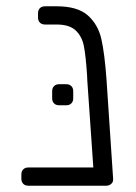

<svg xmlns="http://www.w3.org/2000/svg" viewBox="-20 -591 433 611"><path d="M48 0ZM340 -19Q340 -11 333.5 -5.5Q327 0 318 0H70Q60 0 54 -6Q48 -12 48 -22V-36Q48 -46 54 -52Q60 -58 70 -58H277L258 -332L257 -353Q253 -413 247 -444Q241 -475 221 -494Q201 -513 160 -513H123Q113 -513 107 -519Q101 -525 101 -535V-549Q101 -559 107 -565Q113 -571 123 -571H160Q227 -571 259.5 -542Q292 -513 302.5 -467Q313 -421 319 -337L340 -22ZM146 -278V-301Q146 -311 152 -317Q158 -323 168 -323H191Q201 -323 207 -317Q213 -311 213 -301V-278Q213 -268 207 -262Q201 -256 191 -256H168Q158 -256 152 -262Q146 -268 146 -278Z"/></svg>

Font: Hezaedrus Light
Style: Regular
Weight: 300
Designer: Hubert & Fischer
Foundry: Hubert & Fischer
Version: Version 1.10;September 3, 2019;FontCreator 11.5.0.2425 64-bi